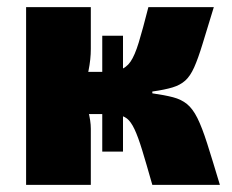

<svg xmlns="http://www.w3.org/2000/svg" viewBox="-20 -517 648 537"><path d="M578 -497Q559 -435 546.5 -394Q534 -353 523 -328.5Q512 -304 498 -291.5Q484 -279 462.5 -272.5Q441 -266 406 -261V-256Q441 -251 464 -245Q487 -239 503 -226Q519 -213 532 -187Q545 -161 559.5 -115.5Q574 -70 595 0H406Q389 -60 377.5 -97.5Q366 -135 356 -156Q346 -177 335 -185.5Q324 -194 307 -196Q290 -198 265 -198L262 -316Q295 -316 314 -321.5Q333 -327 345 -344.5Q357 -362 368 -398Q379 -434 395 -497ZM234 -497V-380Q234 -351 227.5 -319Q221 -287 208 -260Q219 -236 226.5 -207.5Q234 -179 234 -157V0H53V-497ZM320 -316V-198H191V-316ZM266 -93V-417H324V-93Z"/></svg>

Font: Exo 2 ExtraBold
Style: Regular
Weight: 800
Designer: Natanael Gama
Foundry: Natanael Gama
Version: Version 2.010